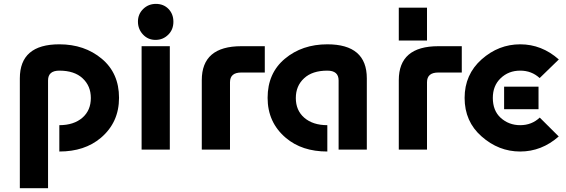

<svg xmlns="http://www.w3.org/2000/svg" viewBox="-20 -777 2941 997"><path d="M288.1 9.8V-127Q363.3 -127 408.2 -166Q451.7 -204.1 451.7 -268.1Q451.7 -331.1 408.7 -370.6Q366.2 -410.2 288.1 -410.2Q229.5 -410.2 229.5 -359.4V200.2H83V-370.1Q83 -546.9 288.1 -546.9Q418.9 -546.9 508.5 -471.9Q598.1 -397 598.1 -269Q598.1 -141.1 503.4 -61Q419.4 9.8 288.1 9.8Z M715.3 0V-537.1H861.8V0ZM789.6 -756.8Q829.6 -756.8 855 -730.5Q880.4 -704.1 880.4 -664.1Q880.4 -623.5 854 -597.2Q826.7 -569.8 787.6 -569.8Q748.5 -569.8 722.4 -597.9Q696.3 -626 696.3 -664.8Q696.3 -703.6 723.4 -730.2Q750.5 -756.8 789.6 -756.8Z M1027.8 0V-360.8Q1027.8 -537.1 1232.9 -537.1H1355V-400.4H1232.9Q1174.3 -400.4 1174.3 -350.1V0Z M1884.8 0H1738.3V-359.4Q1738.3 -410.2 1679.7 -410.2Q1601.6 -410.2 1559.1 -370.6Q1516.1 -331.1 1516.1 -268.1Q1516.1 -204.1 1559.6 -166Q1604.5 -127 1679.7 -127V9.8Q1547.9 9.8 1464.4 -61Q1369.6 -141.1 1369.6 -269Q1369.6 -397 1459.2 -471.9Q1548.8 -546.9 1679.7 -546.9Q1884.8 -546.9 1884.8 -370.1Z M2050.8 0V-360.8Q2050.8 -537.1 2255.9 -537.1H2377.9V-400.4H2255.9Q2197.3 -400.4 2197.3 -350.1V0ZM2050.8 -737.3H2197.3V-566.4H2050.8Z M2597.7 -327.1H2776.4V-210H2597.7Q2597.7 -210 2597.7 -327.1ZM2681.2 9.8Q2569.3 9.8 2480.5 -68.8Q2392.6 -146 2392.6 -268.6Q2392.6 -390.1 2481 -468.8Q2569.3 -546.9 2681.2 -546.9Q2793 -546.9 2881.8 -468.3L2782.2 -371.6Q2740.7 -410.2 2681.2 -410.2Q2620.6 -410.2 2579.6 -370.6Q2539.1 -332 2539.1 -268.6Q2539.1 -202.6 2579.6 -165.5Q2622.1 -127 2681.2 -127Q2741.2 -127 2782.7 -166.5L2881.3 -68.4Q2792.5 9.8 2681.2 9.8Z"/></svg>

Font: Newest Shape
Style: Bold
Weight: 700
Designer: Wojciech Kalinowski "wmk69" (wmk69@o2.pl)
Foundry: Wojciech Kalinowski "wmk69" (wmk69@o2.pl)
Version: Version 1.0.0; 2022-02-24